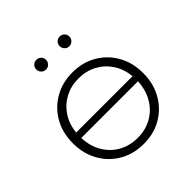

<svg xmlns="http://www.w3.org/2000/svg" viewBox="-187 -854 1006 1006"><g transform="rotate(-45 316.0 -351.0)"><path d="M316 4Q241 4 182 -30Q123 -64 89 -124Q55 -184 55 -261Q55 -339 89 -398.5Q123 -458 182 -492Q241 -526 316 -526Q391 -526 449.5 -492Q508 -458 542 -398.5Q576 -339 576 -261Q576 -184 542 -124Q508 -64 449.5 -30Q391 4 316 4ZM316 -41Q374 -41 420.5 -67Q467 -93 495 -140.5Q523 -188 526 -250H106Q108 -188 136 -140.5Q164 -93 210.5 -67Q257 -41 316 -41ZM107 -289H525Q519 -347 490.5 -390Q462 -433 417 -457Q372 -481 316 -481Q260 -481 215 -457Q170 -433 141.5 -390Q113 -347 107 -289ZM402 -634Q387 -634 376.5 -644.5Q366 -655 366 -670Q366 -686 376.5 -696Q387 -706 402 -706Q416 -706 427 -696Q438 -686 438 -670Q438 -655 427 -644.5Q416 -634 402 -634ZM229 -634Q214 -634 203.5 -644.5Q193 -655 193 -670Q193 -686 203.5 -696Q214 -706 229 -706Q244 -706 254.5 -696Q265 -686 265 -670Q265 -655 254.5 -644.5Q244 -634 229 -634Z"/></g></svg>

Font: Montserrat Light
Style: Regular
Weight: 300
Designer: Julieta Ulanovsky
Foundry: Julieta Ulanovsky
Version: Version 9.000; ttfautohint (v1.8.4.7-5d5b)